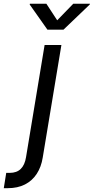

<svg xmlns="http://www.w3.org/2000/svg" viewBox="-113 -775 488 999"><path d="M119.1 -541H206.5L109.4 44.4Q101.6 93.8 78.1 129.6Q54.7 165.5 16.8 184.8Q-21 204.1 -72.8 204.1H-93.3L-80.6 124.5H-62.5Q-25.9 124.5 -4.9 103.8Q16.1 83 22.5 42.5ZM128.4 -755.4 184.6 -669.4 268.1 -755.4H355L354 -751.5L217.3 -620.6H133.8L41.5 -751.5L42.5 -755.4Z"/></svg>

Font: Inter 17pt
Style: Italic
Weight: 400
Italic angle: -9.3988°
Version: Version 4.001;git-66647c0bb